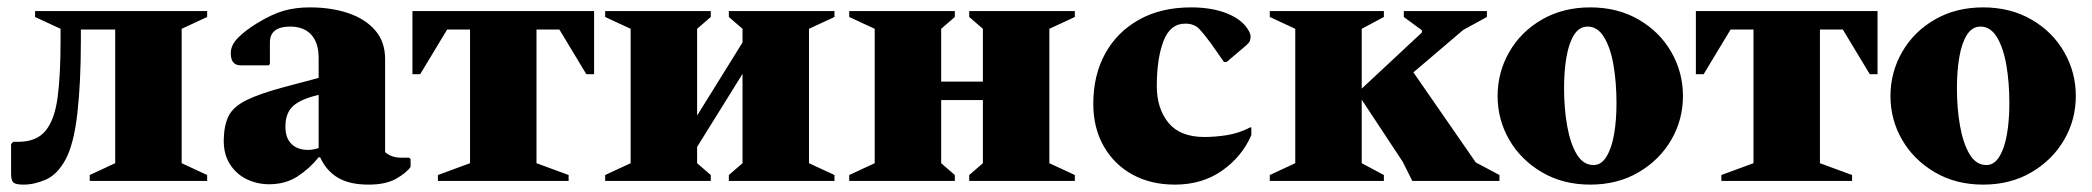

<svg xmlns="http://www.w3.org/2000/svg" viewBox="-20 -490 5667 520"><path d="M199 -378Q199 -267 189.5 -183Q180 -99 157 -57Q135 -17 104 -3.5Q73 10 44 10Q22 10 16 4Q10 -2 10 -19V-100L16 -106H30Q79 -106 103.5 -136Q128 -166 136 -226Q144 -286 144 -378V-412L75 -444V-460H541V-444L472 -412V-48L541 -16V0H223V-16L292 -48V-410H199Z M709 9Q676 9 647.5 -5Q619 -19 602 -46.5Q585 -74 586 -113Q587 -152 599.5 -176.5Q612 -201 647 -218.5Q682 -236 749 -254L843 -279V-333Q843 -374 823 -396Q803 -418 766 -418Q711 -418 711 -375V-317L708 -313H632Q605 -313 605 -346Q605 -368 625 -388Q645 -408 676 -427Q717 -452 749 -461Q781 -470 819 -470Q877 -470 923 -454.5Q969 -439 996 -408Q1023 -377 1023 -330V-78Q1031 -71 1041.5 -67Q1052 -63 1066 -63H1088L1092 -59V-38Q1081 -22 1053 -6Q1025 10 978 10Q927 10 895.5 -8.5Q864 -27 847 -64H843Q818 -33 785.5 -12Q753 9 709 9ZM753 -147Q753 -116 769.5 -100Q786 -84 814 -84Q828 -84 843 -89V-233Q795 -222 774 -203Q753 -184 753 -147Z M1097 -289V-460H1589V-289H1568L1495 -410H1433V-48L1520 -16V0H1166V-16L1253 -48V-410H1191L1118 -289Z M1688 -412 1619 -444V-460H1905V-444L1868 -412V-177L1991 -375V-412L1954 -444V-460H2240V-444L2171 -412V-48L2240 -16V0H1954V-16L1991 -48V-290L1868 -92V-48L1905 -16V0H1619V-16L1688 -48Z M2349 -412 2280 -444V-460H2566V-444L2529 -412V-269H2642V-412L2605 -444V-460H2891V-444L2822 -412V-48L2891 -16V0H2605V-16L2642 -48V-219H2529V-48L2566 -16V0H2280V-16L2349 -48Z M3162 10Q3097 10 3047.5 -17Q2998 -44 2969.5 -93.5Q2941 -143 2941 -209Q2941 -286 2973 -344.5Q3005 -403 3064.5 -436.5Q3124 -470 3206 -470Q3256 -470 3294 -457Q3332 -444 3352 -421Q3367 -403 3367 -391Q3367 -384 3365 -379Q3363 -374 3355 -367L3302 -322H3295L3260 -372Q3241 -398 3227.5 -412Q3214 -426 3190 -426Q3149 -426 3131 -378.5Q3113 -331 3113 -257Q3113 -196 3144.5 -157.5Q3176 -119 3242 -119Q3271 -119 3303 -124Q3335 -129 3366 -145H3369V-124Q3344 -66 3290 -28Q3236 10 3162 10Z M3805 0 3779 -52 3668 -220V-48L3728 -16V0H3419V-16L3488 -48V-412L3419 -444V-460H3728V-444L3668 -412V-250L3831 -402V-408L3782 -444V-460H4007V-444L3943 -409L3808 -294L3977 -50L4041 -16V0Z M4287 10Q4213 10 4156 -23.5Q4099 -57 4067.5 -111.5Q4036 -166 4036 -230Q4036 -294 4067.5 -349Q4099 -404 4156 -437Q4213 -470 4287 -470Q4361 -470 4418 -437Q4475 -404 4506.5 -349Q4538 -294 4538 -230Q4538 -166 4506.5 -111.5Q4475 -57 4418 -23.5Q4361 10 4287 10ZM4296 -43Q4317 -43 4331 -66Q4345 -89 4351.5 -126.5Q4358 -164 4358 -210Q4358 -266 4350 -313Q4342 -360 4324.5 -389Q4307 -418 4280 -418Q4257 -418 4243 -395.5Q4229 -373 4222.5 -335.5Q4216 -298 4216 -251Q4216 -196 4224.5 -148.5Q4233 -101 4250.5 -72Q4268 -43 4296 -43Z M4573 -289V-460H5065V-289H5044L4971 -410H4909V-48L4996 -16V0H4642V-16L4729 -48V-410H4667L4594 -289Z M5351 10Q5277 10 5220 -23.5Q5163 -57 5131.5 -111.5Q5100 -166 5100 -230Q5100 -294 5131.5 -349Q5163 -404 5220 -437Q5277 -470 5351 -470Q5425 -470 5482 -437Q5539 -404 5570.5 -349Q5602 -294 5602 -230Q5602 -166 5570.5 -111.5Q5539 -57 5482 -23.5Q5425 10 5351 10ZM5360 -43Q5381 -43 5395 -66Q5409 -89 5415.5 -126.5Q5422 -164 5422 -210Q5422 -266 5414 -313Q5406 -360 5388.5 -389Q5371 -418 5344 -418Q5321 -418 5307 -395.5Q5293 -373 5286.5 -335.5Q5280 -298 5280 -251Q5280 -196 5288.5 -148.5Q5297 -101 5314.5 -72Q5332 -43 5360 -43Z"/></svg>

Font: Spectral ExtraBold
Style: Regular
Weight: 800
Designer: Jean-Baptiste Levee
Foundry: Production Type
Version: Version 2.001